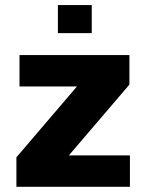

<svg xmlns="http://www.w3.org/2000/svg" viewBox="-20 -723 566 743"><path d="M43.5 0V-114.3L277.7 -388.3H55.5V-510H480.8V-395.7L246.5 -121.7H482.8V0ZM204 -594.7V-703.4H335.1V-594.7Z"/></svg>

Font: Saira Thin
Style: Regular
Weight: 100
Designer: Hector Gatti with collaboration of the Omnibus-Type team
Foundry: Omnibus-Type
Version: Version 1.101